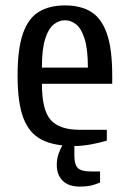

<svg xmlns="http://www.w3.org/2000/svg" viewBox="-20 -530 480 710"><path d="M255 10Q180 10 134 -13.5Q88 -37 66.5 -93.5Q45 -150 45 -250Q45 -350 65 -406.5Q85 -463 124 -486.5Q163 -510 220 -510Q278 -510 316.5 -486.5Q355 -463 375 -406.5Q395 -350 395 -250V-220H135Q135 -123 167.5 -86.5Q200 -50 275 -50H375V-10Q353 -3 319 3.5Q285 10 255 10ZM135 -280H305Q305 -348 293 -386Q281 -424 262 -439.5Q243 -455 220 -455Q198 -455 178.5 -439.5Q159 -424 147 -386Q135 -348 135 -280ZM275 160Q234 160 212 138.5Q190 117 190 80Q190 57 196.5 39Q203 21 209 10.5Q215 0 215 0H255V45Q255 79 268 91.5Q281 104 315 104H350V145Q350 145 329.5 152.5Q309 160 275 160Z"/></svg>

Font: Cuprum
Style: Regular
Weight: 400
Designer: Jovanny Lemonad
Foundry: Jovanny Lemonad
Version: Version 3.000